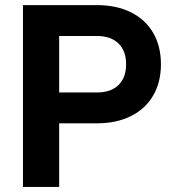

<svg xmlns="http://www.w3.org/2000/svg" viewBox="-20 -739 684 759"><path d="M616.2 -485.1Q616.2 -413.8 585.3 -361Q554.4 -308.1 497.2 -279.8Q439.9 -251.5 363.5 -251.5H213.9V0H70.8V-718.8H363.5Q440.4 -718.8 497.7 -690.3Q554.9 -661.9 585.6 -609Q616.2 -556.2 616.2 -485.1ZM478.5 -485.1Q478.5 -538.3 448.1 -567.5Q417.7 -596.7 363.5 -596.7H213.9V-373.5H363.5Q418.2 -373.5 448.4 -402.8Q478.5 -432.1 478.5 -485.1Z"/></svg>

Font: Min Sans VF VF
Style: Regular
Weight: 400
Designer: Jinseong-Kim, NotoSansCJK, Nunito
Foundry: Jinseong-Kim
Version: Version 1.420;Glyphs 3.1.2 (3151)